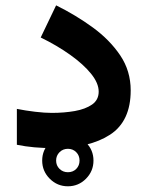

<svg xmlns="http://www.w3.org/2000/svg" viewBox="-20 -541 539 700"><path d="M133.8 44.4Q133.8 5.9 161.4 -21.5Q189 -48.8 227.5 -48.8Q266.1 -48.8 293.5 -21.5Q320.8 5.9 320.8 44.4Q320.8 83 293.5 110.6Q266.1 138.2 227.5 138.2Q189 138.2 161.4 110.6Q133.8 83 133.8 44.4ZM184.6 44.4Q184.6 62.5 197 74.7Q209.5 86.9 227.5 86.9Q246.1 86.9 258.1 74.7Q270 62.5 270 44.4Q270 25.9 257.8 13.7Q245.6 1.5 227.5 1.5Q209.5 1.5 197 13.9Q184.6 26.4 184.6 44.4ZM168.9 -129.4Q213.9 -129.4 252.7 -136.2Q291.5 -143.1 315.7 -159.9Q339.8 -176.8 339.8 -207Q339.8 -237.8 312 -272.2Q284.2 -306.6 236.3 -340.8Q188.5 -375 128.4 -404.3L184.6 -521.5Q256.8 -485.8 318.6 -440.7Q380.4 -395.5 418.5 -338.9Q456.5 -282.2 456.5 -211.4Q456.5 -99.1 381.3 -50Q306.2 -1 176.3 -1Q138.7 -1 105.7 -3.9Q72.8 -6.8 41.5 -13.2V-144Q73.2 -137.7 108.2 -133.5Q143.1 -129.4 168.9 -129.4Z"/></svg>

Font: Vazirmatn RD FD
Style: Bold
Weight: 700
Designer: Saber Rastikerdar
Foundry: Saber Rastikerdar
Version: Version 33.003